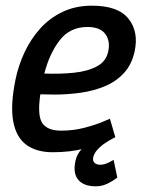

<svg xmlns="http://www.w3.org/2000/svg" viewBox="-20 -528 512 676"><path d="M288 -433Q226 -433 190 -386Q154 -339 136 -269Q193 -267 241 -272Q289 -277 321.5 -294.5Q354 -312 361 -347Q369 -383 351 -408Q333 -433 288 -433ZM367 -110 386 -45Q386 -45 357.5 -32Q329 -19 279 -5.5Q229 8 165 8Q109 8 73 -18Q37 -44 26.5 -101Q16 -158 35 -250Q45 -298 66.5 -344Q88 -390 121 -427Q154 -464 200 -486Q246 -508 304 -508Q396 -508 432.5 -462Q469 -416 454 -347Q444 -301 416.5 -271Q389 -241 349.5 -224.5Q310 -208 264 -201.5Q218 -195 171 -195L122 -196Q111 -121 129 -94.5Q147 -68 195 -68Q239 -68 278.5 -78.5Q318 -89 342.5 -99.5Q367 -110 367 -110ZM386 -45Q386 -45 375.5 -39.5Q365 -34 350.5 -24.5Q336 -15 323.5 -1.5Q311 12 308 27Q306 39 313 45.5Q320 52 333 52Q348 52 364 43.5Q380 35 380 35L393 97Q378 109 358.5 118.5Q339 128 317 128Q275 128 255.5 105Q236 82 246 37Q251 15 267 -2.5Q283 -20 302 -33.5Q321 -47 334.5 -54Q348 -61 348 -61Z"/></svg>

Font: Epunda Sans Medium
Style: Italic
Weight: 500
Italic angle: -12.0243°
Designer: Simon Atzbach
Foundry: typofactur
Version: Version 2.204; ttfautohint (v1.8.4.7-5d5b)